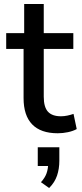

<svg xmlns="http://www.w3.org/2000/svg" viewBox="-20 -658 412 961"><path d="M269 9Q184 9 141 -35.5Q98 -80 98 -167V-413H11V-492H101V-638H199V-492H347V-413H199V-174Q199 -122 220 -99Q241 -76 285 -76Q301 -76 317.5 -79.5Q334 -83 348 -88L364 -12Q346 -2 320.5 3.5Q295 9 269 9ZM226 283 185 254Q205 232 213 209.5Q221 187 221 160L241 173H169V79H277V147Q277 187 265.5 221Q254 255 226 283Z"/></svg>

Font: Nunito Sans 10pt SemiCondensed SemiBold
Style: Regular
Weight: 600
Width: 4
Designer: Vernon Adams
Foundry: Vernon Adams
Version: Version 3.101;gftools[0.9.27]